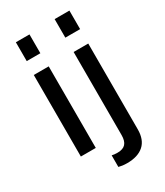

<svg xmlns="http://www.w3.org/2000/svg" viewBox="-233 -883 986 1148"><g transform="rotate(-30 259.5 -308.5)"><path d="M71 0V-563H174V0ZM76 -656V-786H170V-656ZM292 173Q274 173 259.5 171Q245 169 234 166V86Q241 88 252 89Q263 90 273 90Q311 90 328.5 70.5Q346 51 346 11V-563H447V29Q447 101 406.5 137Q366 173 292 173ZM346 -662V-790H448V-662Z"/></g></svg>

Font: BDO Grotesk
Style: Regular
Weight: 400
Designer: Deni Anggara
Foundry: Lokal Container
Version: Version 2.000